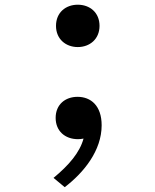

<svg xmlns="http://www.w3.org/2000/svg" viewBox="-20 -574 660 816"><path d="M311.5 17.5C319.5 17.5 327 16.5 335 15C319 74 273 128 207.5 182L255 221.5C337 159 412 65.5 412 -41.5C412 -125 366 -162.5 309.5 -162.5C257.5 -162.5 216.5 -130 216.5 -73C216.5 -17.5 256 17.5 311.5 17.5ZM310.5 -374C361.5 -374 403 -408 403 -464C403 -521 361.5 -554 310.5 -554C259.5 -554 218 -521 218 -464C218 -408 259.5 -374 310.5 -374Z"/></svg>

Font: Monaspace Neon
Style: Regular
Weight: 400
Designer: Riley Cran & the Lettermatic Team
Foundry: Lettermatic
Version: Version 1.200 (Monaspace Neon)